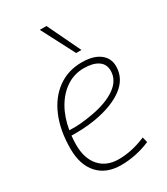

<svg xmlns="http://www.w3.org/2000/svg" viewBox="-197 -877 846 974"><g transform="rotate(-30 225.5 -390.5)"><path d="M389 -26Q351 -9 306 0.5Q261 10 218 10Q131 10 83 -43Q35 -96 35 -190Q35 -296 68 -375Q101 -454 161.5 -498Q222 -542 303 -542Q370 -542 407.5 -514Q445 -486 445 -438Q445 -367 384 -320.5Q323 -274 214 -255Q178 -249 141.5 -247Q105 -245 73 -246Q70 -220 70 -193Q70 -113 110.5 -67.5Q151 -22 222 -22Q299 -22 381 -57ZM297 -511Q242 -511 196.5 -481.5Q151 -452 120 -399Q89 -346 77 -275Q108 -273 142 -276Q176 -279 210 -285Q303 -301 356.5 -338.5Q410 -376 410 -432Q410 -471 380 -491Q350 -511 297 -511ZM303 -597 202 -791H241L334 -597Z"/></g></svg>

Font: Georama ExtraLight
Style: Italic
Weight: 200
Italic angle: -9°
Designer: Jean-Baptiste Levee
Foundry: Production Type
Version: Version 1.000